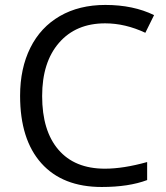

<svg xmlns="http://www.w3.org/2000/svg" viewBox="-20 -744 671 774"><path d="M403.8 -649.9Q286.1 -649.9 218 -571.5Q149.9 -493.2 149.9 -356.9Q149.9 -216.8 215.6 -140.4Q281.2 -64 402.8 -64Q477.5 -64 573.2 -90.8V-18.1Q499 9.8 390.1 9.8Q232.4 9.8 146.7 -85.9Q61 -181.6 61 -357.9Q61 -468.3 102.3 -551.3Q143.6 -634.3 221.4 -679.2Q299.3 -724.1 404.8 -724.1Q517.1 -724.1 601.1 -683.1L565.9 -611.8Q484.9 -649.9 403.8 -649.9Z"/></svg>

Font: Samim FD
Style: FD
Weight: 400
Foundry: DejaVu fonts team - Redesigned by Saber Rastikerdar
Version: Version 4.0.5